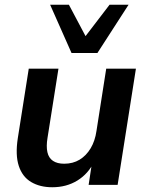

<svg xmlns="http://www.w3.org/2000/svg" viewBox="-20 -778 619 808"><path d="M200 10Q148 10 111 -12Q74 -34 59 -80Q44 -126 55 -197L101 -489H226L180 -198Q174 -162 179.5 -137.5Q185 -113 203 -101Q221 -89 250 -89Q287 -89 315 -106Q343 -123 361.5 -154Q380 -185 386 -227L427 -489H552L475 0H353L368 -99H377Q352 -47 306 -18.5Q260 10 200 10ZM281 -555 191 -758H270L340 -626L441 -758H521L390 -555Z"/></svg>

Font: Nunito Sans 12pt ExtraLight 12pt
Style: Bold Italic
Weight: 700
Italic angle: -9°
Version: Version 3.101;gftools[0.9.27]